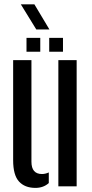

<svg xmlns="http://www.w3.org/2000/svg" viewBox="-20 -886 436 913"><path d="M42.5 -124V-600H129.5V-117Q129.5 -58.5 179.5 -58.5Q195.5 -58.5 212 -66V-15.5Q186.5 7.5 148.5 7.5Q98 7.5 70.2 -23Q42.5 -53.5 42.5 -124ZM257.5 0V-600H344.5V0ZM214 -640V-706H279.5V-640ZM106 -640V-706H171.5V-640ZM152.5 -746 79 -865.5H143.5L215 -746Z"/></svg>

Font: Big Shoulders Stencil Display SemiBold
Style: Regular
Weight: 600
Designer: Patric King
Foundry: XO Type Co
Version: Version 1.000